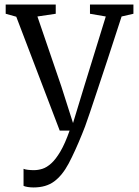

<svg xmlns="http://www.w3.org/2000/svg" viewBox="-20 -574 613 844"><path d="M127.5 250Q114 250 101.8 248Q89.5 246 83.5 243V168Q89.5 171 102.8 172.5Q116 174 129 174Q147.5 174 166.5 168Q185.5 162 205.2 144.2Q225 126.5 245.5 91.8Q266 57 286 0H242.5L51.5 -500.5L5 -513.5V-554H225V-513.5L144.5 -501.5L249.5 -194.5L301 -33L350.5 -195.5L445 -501.5L375.5 -513.5V-554H566.5V-513.5L514.5 -501.5Q479.5 -393 452.8 -312.2Q426 -231.5 407 -174.2Q388 -117 375.2 -79Q362.5 -41 354 -18.2Q345.5 4.5 340.5 16Q309.5 92.5 281.8 144.8Q254 197 218.2 223.5Q182.5 250 127.5 250Z"/></svg>

Font: Merriweather 20pt Light
Style: Regular
Weight: 300
Version: Version 2.100